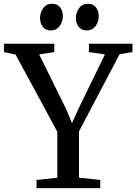

<svg xmlns="http://www.w3.org/2000/svg" viewBox="-34 -968 701 988"><path d="M261 -53.5V-290L46 -687.5L-13.5 -700V-743H245.5V-700L167.5 -688L305 -409.5L336.5 -334.5L370 -409L506 -688L423.5 -700V-743H647.5V-700L581.5 -689L372.5 -292V-54L482 -42V0H154V-42ZM226.5 -811.5Q200 -811.5 186 -830Q172 -848.5 172 -875Q172 -903.5 188.2 -926Q204.5 -948.5 234 -948.5H235Q261.5 -948.5 275.5 -930Q289.5 -911.5 289.5 -885.5Q289.5 -856.5 273.2 -834Q257 -811.5 227.5 -811.5ZM411 -811.5Q385 -811.5 370.8 -830Q356.5 -848.5 356.5 -875Q356.5 -903.5 372.8 -926Q389 -948.5 418.5 -948.5H419.5Q446 -948.5 460 -930Q474 -911.5 474 -885.5Q474 -856.5 457.8 -834Q441.5 -811.5 412 -811.5Z"/></svg>

Font: Merriweather 48pt
Style: Regular
Weight: 400
Version: Version 2.100